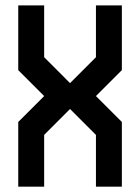

<svg xmlns="http://www.w3.org/2000/svg" viewBox="-20 -704 528 724"><path d="M48.8 -683.6H146.5V-488.3L244.1 -390.6L341.8 -488.3V-683.6H439.5V-439.5L341.8 -341.8L439.5 -244.1V0H341.8V-195.3L244.1 -293L146.5 -195.3V0H48.8V-244.1L146.5 -341.8L48.8 -439.5Z"/></svg>

Font: BabelStone Runic Long Branch
Style: Regular
Weight: 400
Designer: Andrew West
Foundry: BabelStone
Version: Version 3.002 March 14, 2022